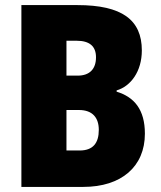

<svg xmlns="http://www.w3.org/2000/svg" viewBox="-20 -734 633 754"><path d="M284 -714H64V0H307C457 0 549 -80 549 -209C549 -304 507 -353 438 -374V-379C493 -395 537 -453 537 -536C537 -656 459 -714 284 -714ZM285 -437H241V-574H281C332 -574 357 -552 357 -509C357 -464 333 -437 285 -437ZM241 -302H290C344 -302 368 -271 368 -224C368 -172 345 -143 293 -143H241Z"/></svg>

Font: Noto Sans Sinhala UI Condensed Black
Style: Regular
Weight: 900
Width: 3
Designer: Jelle Bosma - Monotype Design Team
Foundry: Monotype Imaging Inc.
Version: Version 2.006